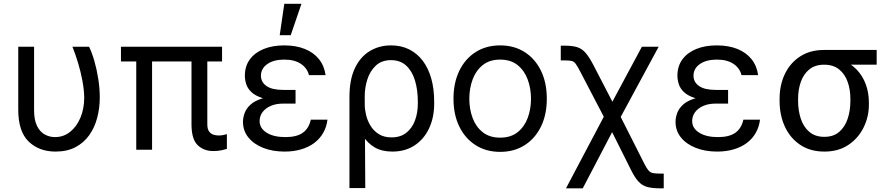

<svg xmlns="http://www.w3.org/2000/svg" viewBox="-20 -793 4722 1017"><path d="M76.7 -545.5H160.5V-210.2Q160.5 -157 176.3 -125.5Q192.1 -94.1 217.5 -80.4Q242.9 -66.8 271.3 -66.8Q316.8 -66.8 351.7 -94.8Q386.7 -122.9 406.4 -170.5Q426.1 -218 426.1 -277Q425.4 -317.5 416.7 -364.3Q408 -411.2 394 -458.1Q380 -505 363.6 -545.5H451.7Q466.6 -515.6 479.6 -470.9Q492.5 -426.1 500.5 -375.4Q508.5 -324.6 508.5 -277Q508.5 -221.2 495 -169.6Q481.5 -117.9 453.1 -77.6Q424.7 -37.3 380.3 -13.7Q335.9 9.9 274.1 9.9Q186.8 9.9 131.7 -43.3Q76.7 -96.6 76.7 -211.6Z M1156.2 -545.5V-467.3H620.7V-545.5ZM785.5 -545.5V0H701.7V-545.5ZM994.3 -545.5H1078.1V-134.9Q1078.1 -109.4 1087.5 -96.6Q1096.9 -83.8 1111 -79.5Q1125 -75.3 1139.2 -75.3Q1150.9 -75.3 1163.2 -77.8Q1175.4 -80.3 1181.8 -82.4V-4.3Q1171.2 -1.1 1153.1 3Q1134.9 7.1 1109.4 7.1Q1059.3 7.1 1026.8 -24.5Q994.3 -56.1 994.3 -134.9Z M1471.6 -284.1H1545.5V-244.3H1480.1Q1441.8 -244.3 1413.7 -231.9Q1385.7 -219.5 1370.4 -198.7Q1355.1 -177.9 1355.1 -152Q1355.1 -113.6 1392.4 -90.2Q1429.7 -66.8 1491.5 -66.8Q1551.1 -66.8 1583.5 -89.5Q1615.8 -112.2 1626.4 -159.1H1714.5Q1709.9 -120.7 1692.1 -89.5Q1674.4 -58.2 1644.9 -36Q1615.4 -13.8 1575.6 -2Q1535.9 9.9 1487.2 9.9Q1424 9.9 1374.1 -9.8Q1324.2 -29.5 1295.6 -65Q1267 -100.5 1267 -147.7Q1267 -169.4 1275.4 -193.2Q1283.7 -217 1305.6 -237.6Q1327.4 -258.2 1367.7 -271.1Q1408 -284.1 1471.6 -284.1ZM1545.5 -261.4H1471.6Q1409.4 -261.4 1370.9 -273.4Q1332.4 -285.5 1312 -304.9Q1291.5 -324.2 1284.3 -347.3Q1277 -370.4 1277 -392Q1277 -442.5 1303.3 -478.3Q1329.5 -514.2 1376.6 -533.4Q1423.7 -552.6 1485.8 -552.6Q1547.9 -552.6 1594.6 -533.7Q1641.3 -514.9 1669.6 -479.6Q1697.8 -444.2 1704.5 -394.9H1616.5Q1607.6 -431.8 1574.2 -454.5Q1540.8 -477.3 1485.8 -477.3Q1429.7 -477.3 1396 -453.7Q1362.2 -430 1362.2 -392Q1362.2 -358 1391.5 -337.4Q1420.8 -316.8 1480.1 -316.8H1545.5ZM1461.6 -606.5 1485.8 -772.7H1576.7L1519.9 -606.5Z M1831 203.1V-279.8Q1831 -371.4 1859.9 -432Q1888.8 -492.5 1938.7 -522.5Q1988.6 -552.6 2051.1 -552.6Q2105.1 -552.6 2147.4 -531.4Q2189.6 -510.3 2219.3 -471.1Q2248.9 -431.8 2264.4 -377Q2279.8 -322.1 2279.8 -254.3V-244.3Q2279.8 -170.5 2252.8 -113.1Q2225.9 -55.8 2176.1 -22.9Q2126.4 9.9 2058.2 9.9Q2002.8 9.9 1965 -12.1Q1927.2 -34.1 1901.5 -74.6Q1875.7 -115.1 1856.5 -170.5L1911.9 -240.1Q1911.9 -214.5 1919 -184.3Q1926.1 -154.1 1942.5 -127.1Q1958.8 -100.1 1986.2 -82.7Q2013.5 -65.3 2054 -65.3Q2101.6 -65.3 2132.5 -90Q2163.4 -114.7 2178.3 -155.4Q2193.2 -196 2193.2 -244.3V-254.3Q2193.2 -316.8 2178.1 -366.7Q2163 -416.5 2131.6 -445.5Q2100.1 -474.4 2051.1 -474.4Q2001.4 -474.4 1970.5 -445.3Q1939.6 -416.2 1925.6 -371.8Q1911.6 -327.4 1911.9 -281.2L1914.8 203.1Z M2629.3 11.4Q2555.4 11.4 2499.8 -23.8Q2444.2 -58.9 2413.2 -122.2Q2382.1 -185.4 2382.1 -269.9Q2382.1 -355.1 2413.2 -418.7Q2444.2 -482.2 2499.8 -517.4Q2555.4 -552.6 2629.3 -552.6Q2703.1 -552.6 2758.7 -517.4Q2814.3 -482.2 2845.3 -418.7Q2876.4 -355.1 2876.4 -269.9Q2876.4 -185.4 2845.3 -122.2Q2814.3 -58.9 2758.7 -23.8Q2703.1 11.4 2629.3 11.4ZM2629.3 -63.9Q2685.4 -63.9 2721.6 -92.7Q2757.8 -121.4 2775.2 -168.3Q2792.6 -215.2 2792.6 -269.9Q2792.6 -324.6 2775.2 -371.8Q2757.8 -419 2721.6 -448.2Q2685.4 -477.3 2629.3 -477.3Q2573.2 -477.3 2536.9 -448.2Q2500.7 -419 2483.3 -371.8Q2465.9 -324.6 2465.9 -269.9Q2465.9 -215.2 2483.3 -168.3Q2500.7 -121.4 2536.9 -92.7Q2573.2 -63.9 2629.3 -63.9Z M2978 204.5 3203.8 -223H3242.9L3392.8 73.9Q3405.2 98.4 3414.8 109.6Q3424.4 120.7 3437.7 123.6Q3451 126.4 3475.1 126.4H3495.7V204.5H3475.1Q3434.7 204.5 3408.4 197.3Q3382.1 190 3362.9 169.7Q3343.8 149.5 3323.9 110.1L3222.3 -93L3066.8 204.5ZM3191.1 -149.9 3053.3 -414.1Q3038.4 -442.5 3029.3 -454.9Q3020.2 -467.3 3008 -470.2Q2995.7 -473 2970.9 -473H2950.3V-551.1H2970.9Q3011.4 -551.1 3036.8 -543.3Q3062.1 -535.5 3081.3 -513.7Q3100.5 -491.8 3122.2 -450.3L3223.7 -254.3L3380 -545.5H3468.8L3255 -149.9Z M3762.8 -284.1H3836.6V-244.3H3771.3Q3733 -244.3 3704.9 -231.9Q3676.8 -219.5 3661.6 -198.7Q3646.3 -177.9 3646.3 -152Q3646.3 -113.6 3683.6 -90.2Q3720.9 -66.8 3782.7 -66.8Q3842.3 -66.8 3874.6 -89.5Q3907 -112.2 3917.6 -159.1H4005.7Q4001.1 -120.7 3983.3 -89.5Q3965.6 -58.2 3936.1 -36Q3906.6 -13.8 3866.8 -2Q3827.1 9.9 3778.4 9.9Q3715.2 9.9 3665.3 -9.8Q3615.4 -29.5 3586.8 -65Q3558.2 -100.5 3558.2 -147.7Q3558.2 -169.4 3566.6 -193.2Q3574.9 -217 3596.8 -237.6Q3618.6 -258.2 3658.9 -271.1Q3699.2 -284.1 3762.8 -284.1ZM3836.6 -261.4H3762.8Q3700.6 -261.4 3662.1 -273.4Q3623.6 -285.5 3603.2 -304.9Q3582.7 -324.2 3575.5 -347.3Q3568.2 -370.4 3568.2 -392Q3568.2 -442.5 3594.5 -478.3Q3620.7 -514.2 3667.8 -533.4Q3714.8 -552.6 3777 -552.6Q3839.1 -552.6 3885.8 -533.7Q3932.5 -514.9 3960.8 -479.6Q3989 -444.2 3995.7 -394.9H3907.7Q3898.8 -431.8 3865.4 -454.5Q3832 -477.3 3777 -477.3Q3720.9 -477.3 3687.1 -453.7Q3653.4 -430 3653.4 -392Q3653.4 -358 3682.7 -337.4Q3712 -316.8 3771.3 -316.8H3836.6Z M4109.4 -258.5V-269.9Q4109.4 -343 4137.6 -401.6Q4165.8 -460.2 4218.6 -494.3Q4271.3 -528.4 4345.2 -528.4Q4360.8 -527 4373.9 -517.8Q4387.1 -508.5 4403.1 -496.4Q4419 -484.4 4443.2 -474.4Q4486.5 -456.7 4517.8 -424.2Q4549 -391.7 4565.7 -347.1Q4582.4 -302.6 4582.4 -248.6V-238.6Q4582.4 -174.7 4554.5 -117.9Q4526.6 -61.1 4473.9 -25.6Q4421.2 9.9 4346.6 9.9Q4272 9.9 4218.9 -25.6Q4165.8 -61.1 4137.6 -121.8Q4109.4 -182.5 4109.4 -258.5ZM4207.4 -269.9V-258.5Q4207.4 -207.4 4221.8 -164.1Q4236.2 -120.7 4266.9 -94.5Q4297.6 -68.2 4346.6 -68.2Q4394.9 -68.2 4425.2 -94.5Q4455.6 -120.7 4470 -164.1Q4484.4 -207.4 4484.4 -258.5V-269.9Q4484.4 -318.2 4470 -359.2Q4455.6 -400.2 4424.9 -425.2Q4394.2 -450.3 4345.2 -450.3Q4296.9 -450.3 4266.5 -425.2Q4236.2 -400.2 4221.8 -359.2Q4207.4 -318.2 4207.4 -269.9ZM4623.6 -528.4V-450.3H4345.2V-528.4Z"/></svg>

Font: InterMG
Style: Regular
Weight: 400
Designer: Rasmus Andersson
Foundry: rsms
Version: Version 3.019;December 26, 2023;FontCreator 15.0.0.2955 64-b